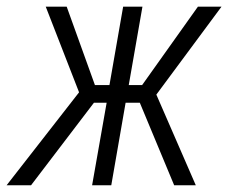

<svg xmlns="http://www.w3.org/2000/svg" viewBox="-65 -548 676 568"><path d="M348.6 -244.1H306.6L264.2 0H207.5L250.5 -244.1H212.9L26.9 0H-45.4L168.9 -274.9L70.3 -528.3H132.3L215.8 -296.4H258.8L299.3 -528.3H356.4L315.9 -296.4H355.5L520.5 -528.3H590.3L397.5 -268.1L514.2 0H450.2Z"/></svg>

Font: Roboto Mono Light
Style: Italic
Weight: 300
Designer: Google
Version: Version 2.000985; 2015; ttfautohint (v1.3)